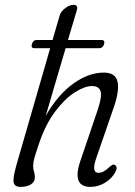

<svg xmlns="http://www.w3.org/2000/svg" viewBox="-20 -742 544 771"><path d="M108 -564.5Q113 -581.5 127.5 -581.5H191L220 -681Q224.5 -696 241.8 -709.2Q259 -722.5 275 -722.5Q295 -722.5 288.5 -701L253 -581.5H387Q402.5 -581.5 398 -565Q393 -548.5 378 -548.5H243.5L163.5 -276.5Q212 -361.5 274 -406Q336 -450.5 396.5 -450.5Q444.5 -450.5 452.2 -413.2Q460 -376 435.5 -307L367 -108.5Q345.5 -48 375.5 -48Q396 -48 420 -72Q426 -77 430.8 -79.8Q435.5 -82.5 441 -79.5Q454.5 -73 443 -50.5Q429 -25 401.8 -8.2Q374.5 8.5 343 8.5Q267 8.5 303 -96.5L372 -300Q390.5 -355 383.8 -375.8Q377 -396.5 349.5 -396.5Q320.5 -396.5 280.5 -371.2Q240.5 -346 201 -293.5Q161.5 -241 134.5 -159Q121.5 -120.5 117.5 -105.5Q113.5 -90.5 113 -75Q113 -63.5 116.5 -53Q120 -42.5 120 -29.5Q120 -11.5 104 -1.5Q88 8.5 63 8.5Q39 8.5 35 -9Q31 -26.5 46 -79.5L181.5 -548.5H118Q103.5 -548.5 108 -564.5Z"/></svg>

Font: Fraunces 72pt SuperSoft Light
Style: Italic
Weight: 300
Italic angle: -16°
Version: Version 1.000;[b76b70a41]